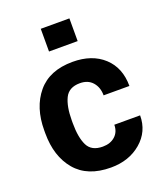

<svg xmlns="http://www.w3.org/2000/svg" viewBox="-139 -834 795 935"><g transform="rotate(-20 259.0 -366.0)"><path d="M272 -99.6Q311.5 -99.6 335.9 -121.6Q360.4 -143.6 360.4 -180.7H494.1Q494.1 -97.2 431.4 -43.7Q368.7 9.8 274.9 9.8Q153.8 9.8 92 -63.5Q30.3 -136.7 30.3 -256.3V-271Q30.3 -390.1 92 -464.1Q153.8 -538.1 273.9 -538.1Q374 -538.1 434.1 -482.9Q494.1 -427.7 494.1 -333H360.4Q360.4 -374.5 336.9 -401.4Q313.5 -428.2 271.5 -428.2Q214.4 -428.2 193.6 -385.7Q172.9 -343.3 172.9 -271V-256.3Q172.9 -182.6 193.4 -141.1Q213.9 -99.6 272 -99.6ZM332 -624.5H183.6V-742.2H332Z"/></g></svg>

Font: Roboto Web
Style: Bold
Weight: 700
Designer: Google
Version: Version 1.200310; 2013